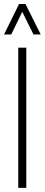

<svg xmlns="http://www.w3.org/2000/svg" viewBox="-48 -916 219 936"><path d="M-28.3 -748 44.9 -896.5H76.2L150.4 -748H115.2L60.5 -858.4L6.8 -748ZM41 0V-683.6H80.1V0Z"/></svg>

Font: Post No Bills Colombo
Style: Light
Weight: 400
Designer: Kosala Senevirathne, Siva Puranthara, Lasantha Premarathna, Tharique Azeez
Foundry: Mooniak
Version: Version 1.220 ; ttfautohint (v1.5)